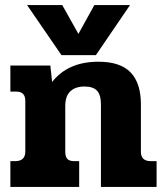

<svg xmlns="http://www.w3.org/2000/svg" viewBox="-20 -739 650 759"><path d="M87 -719H226L290 -605L353 -719H494L359 -521H223ZM21 -102H40Q80 -102 80 -140V-340Q80 -359 71 -368Q62 -377 42 -377H21V-480H179L186 -415Q249 -495 369 -495Q456 -495 496.5 -452.5Q537 -410 537 -327V-139Q537 -102 576 -102H599V0H379V-326Q379 -364 363.5 -380.5Q348 -397 314 -397Q278 -397 258 -378Q238 -359 238 -320V-139Q238 -120 246 -111Q254 -102 273 -102H293V0H21Z"/></svg>

Font: Pridi SemiBold
Style: Regular
Weight: 600
Designer: Katatrad Team
Foundry: CadsonDemak
Version: Version 1.001